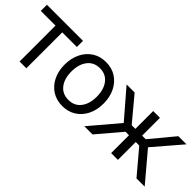

<svg xmlns="http://www.w3.org/2000/svg" viewBox="35 -1090 1665 1665"><g transform="rotate(45 868.0 -257.5)"><path d="M187.5 0V-440.4H7.3V-515.6H449.7V-440.4H270.5V0Z M721.7 11.7Q650.4 11.7 596.4 -22.7Q542.5 -57.1 512.5 -117.7Q482.4 -178.2 482.4 -256.8Q482.4 -335.9 512.5 -397Q542.5 -458 596.4 -492.7Q650.4 -527.3 721.7 -527.3Q793.5 -527.3 847.2 -492.7Q900.9 -458 930.9 -397Q960.9 -335.9 960.9 -256.8Q960.9 -178.2 930.9 -117.7Q900.9 -57.1 847.2 -22.7Q793.5 11.7 721.7 11.7ZM721.7 -63.5Q794.9 -63.5 835.9 -116.5Q877 -169.4 877 -256.8Q877 -345.2 835.7 -398.7Q794.4 -452.1 721.7 -452.1Q648.9 -452.1 607.7 -398.9Q566.4 -345.7 566.4 -256.8Q566.4 -168.9 607.4 -116.2Q648.4 -63.5 721.7 -63.5Z M981.4 0 1203.1 -261.7 984.4 -515.6H1083L1265.6 -296.9H1310.5V-515.6H1393.6V-296.9H1437.5L1619.1 -515.6H1718.8L1501 -261.7L1721.7 0H1621.1L1436.5 -218.8H1393.6V0H1310.5V-218.8H1267.6L1082 0Z"/></g></svg>

Font: Inter Display
Style: Regular
Weight: 400
Designer: Rasmus Andersson
Foundry: rsms
Version: Version 4.001;git-9221beed3